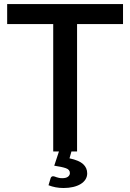

<svg xmlns="http://www.w3.org/2000/svg" viewBox="-20 -740 636 938"><path d="M329 0 319.5 33.5Q366.5 43.5 386.2 61.8Q406 80 406 107Q406 123.5 397.5 136.8Q389 150 373.8 159.2Q358.5 168.5 337.2 173.5Q316 178.5 290.5 178.5Q270 178.5 251.8 175Q233.5 171.5 217 165L227 131.5Q230 121 240 121Q243.5 121 247.2 122.5Q251 124 256.2 125.8Q261.5 127.5 268.2 129Q275 130.5 284 130.5Q303 130.5 312.2 123.2Q321.5 116 321.5 105.5Q321.5 88.5 302 81.8Q282.5 75 245 69.5L268 0H240V-622.5H15V-720H581V-622.5H356.5V0Z"/></svg>

Font: Lato SemiBold
Style: Regular
Weight: 600
Designer: Lukasz Dziedzic with Adam Twardoch and Botio Nikoltchev
Foundry: tyPoland Lukasz Dziedzic
Version: Version 2.015; 2015-08-06; http://www.latofonts.com/